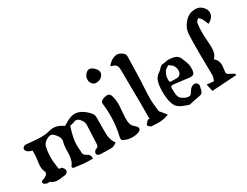

<svg xmlns="http://www.w3.org/2000/svg" viewBox="-75 -1381 2511 1948"><g transform="rotate(-30 1180.5 -407.5)"><path d="M513.2 -441.9Q452.6 -484.9 397 -484.9Q372.1 -484.9 341.8 -476.1Q301.8 -464.8 253.9 -464.8Q233.9 -464.8 224.1 -465.8Q196.3 -465.8 143.8 -471.4Q91.3 -477.1 67.9 -478Q58.6 -478 47.4 -469.2Q36.1 -460.4 33.2 -451.2Q30.3 -441.4 37.1 -428.7Q43.9 -416 54.2 -410.2Q58.6 -406.2 65.2 -403.1Q71.8 -399.9 75.7 -398.4Q79.6 -397 89.6 -394.3Q99.6 -391.6 102.1 -391.1V-341.8Q102.1 -320.3 95.5 -277.3Q88.9 -234.4 88.9 -212.9Q88.9 -176.8 102.1 -147Q106 -137.2 106 -133.8Q106 -117.7 89.8 -102.8Q73.7 -87.9 49.8 -82Q24.9 -77.6 24.9 -60.1Q24.9 -53.7 25.9 -50.8Q28.8 -44.4 38.3 -38.3Q47.9 -32.2 58.1 -29.8Q64 -26.9 69.8 -26.9Q73.2 -26.9 80.1 -27.8Q86.9 -28.8 88.9 -28.8Q95.2 -28.8 98.1 -25.9Q130.4 0 176.8 0Q193.4 0 224.1 -4.4Q254.9 -8.8 266.1 -9.8Q277.3 -11.2 287.6 -22.5Q297.9 -33.7 297.9 -43Q299.3 -44.4 297.9 -49.1Q296.4 -53.7 296.9 -54.9Q297.4 -56.2 294.7 -60.8Q292 -65.4 291.7 -66.7Q291.5 -67.9 288.3 -72.3Q285.2 -76.7 284.4 -77.6Q283.7 -78.6 280.5 -82.8Q277.3 -86.9 276.9 -87.9Q272.5 -91.3 258.5 -93Q244.6 -94.7 240.2 -96.2Q238.8 -110.4 234.6 -136.7Q230.5 -163.1 228.3 -184.1Q226.1 -205.1 226.1 -223.1Q226.1 -300.8 240.2 -358.9Q246.1 -387.2 278.1 -410.6Q310.1 -434.1 337.9 -434.1Q353 -434.1 361.8 -426.8Q386.2 -406.7 402.6 -381.6Q418.9 -356.4 418.9 -332Q418.9 -321.8 416 -313Q407.7 -286.1 405.5 -247.1Q403.3 -208 403.3 -178Q403.3 -147.9 393.6 -112.5Q383.8 -77.1 361.8 -50.8Q361.8 -50.3 362.8 -47.9Q363.8 -45.4 365.7 -40.5Q367.7 -35.6 369.1 -30.8Q489.3 -13.2 560.1 -13.2H592.8Q593.3 -40 585 -54.7Q576.7 -69.3 557.1 -78.1Q534.7 -88.4 526.9 -105Q519 -121.6 522 -147Q522 -153.3 520 -166.3Q518.1 -179.2 518.1 -187Q515.6 -241.2 526.4 -296.1Q537.1 -351.1 559.1 -418Q564.9 -419.4 579.6 -421.6Q594.2 -423.8 601.1 -426.8Q619.1 -437 634.8 -437Q664.1 -437 689 -399.9Q709 -374 709 -339.8Q709 -305.7 704.6 -238.3Q700.2 -170.9 700.2 -137.2Q700.2 -125 699.2 -117.7Q698.2 -110.4 695.1 -101.8Q691.9 -93.3 684.1 -88.1Q676.3 -83 664.1 -80.1Q655.8 -77.1 647.9 -64Q640.1 -50.8 640.1 -39.1Q640.1 -33.2 651.9 -24.4Q663.6 -15.6 672.9 -14.2Q775.4 -11.2 775.9 -11.2Q802.7 -11.2 814.9 -12.2Q821.8 -12.7 829.8 -15.6Q837.9 -18.6 842.5 -21Q847.2 -23.4 858.4 -30.3Q869.6 -37.1 873 -39.1Q832 -93.3 832 -171.9Q832 -195.8 832.5 -244.1Q833 -292.5 833 -316.9V-354Q833 -386.2 820.8 -401.9Q791 -441.4 746.8 -470.7Q702.6 -500 655.8 -500Q629.9 -500 609.9 -492.2Q598.6 -488.8 585.4 -482.7Q572.3 -476.6 564.2 -471.9Q556.2 -467.3 538.1 -456.5Q520 -445.8 513.2 -441.9Z M1013.2 -818.8Q987.8 -818.8 965.8 -792.2Q943.8 -765.6 943.8 -734.9Q943.8 -704.1 961.9 -683.1Q980 -662.1 1007.8 -662.1Q1043.9 -662.1 1070.1 -684.1Q1096.2 -706.1 1096.2 -735.8Q1096.2 -761.2 1067.9 -789.3Q1039.6 -817.4 1013.2 -818.8ZM938 -30.8Q988.8 0 1048.8 0Q1082 0 1108.9 -7.8Q1152.8 -18.6 1152.8 -44.9Q1152.8 -62.5 1127.9 -83Q1098.1 -106.4 1089.6 -136.5Q1081.1 -166.5 1083 -210Q1083.5 -235.4 1088.6 -289.3Q1093.8 -343.3 1093.8 -372.1Q1089.8 -439.9 1074.7 -474.1Q1064.5 -499 1036.1 -499Q1027.3 -499 999 -492.2Q951.7 -477.5 956.1 -443.8Q964.8 -375 964.8 -307.1Q964.8 -181.2 936 -65.9Q936 -64.9 935.1 -62.3Q934.1 -59.6 934.1 -58.1Q934.1 -53.7 935.8 -43.7Q937.5 -33.7 938 -30.8Z M1473.6 -20Q1440.4 -60.1 1429.7 -74.2Q1428.2 -76.2 1424.3 -80.1Q1420.4 -84 1418.2 -86.4Q1416 -88.9 1413.6 -92.8Q1411.1 -96.7 1410.6 -100.1Q1409.7 -110.8 1405.5 -144.3Q1401.4 -177.7 1399.7 -200.4Q1397.9 -223.1 1397.9 -245.1Q1397.9 -292 1402.8 -378.2Q1407.7 -464.4 1408.7 -487.8Q1410.6 -525.4 1411.4 -606.7Q1412.1 -688 1414.6 -731Q1415 -756.3 1402.1 -770.8Q1389.2 -785.2 1364.7 -797.9Q1348.1 -806.2 1330.6 -806.2Q1300.3 -806.2 1268.6 -787.4Q1236.8 -768.6 1213.9 -736.8Q1215.8 -736.3 1223.6 -732.7Q1231.4 -729 1235.8 -728Q1266.1 -720.2 1276.9 -701.9Q1287.6 -683.6 1287.6 -652.8Q1287.6 -581.5 1289.3 -451.2Q1291 -320.8 1291.5 -279.8Q1291.5 -245.1 1291 -176.3Q1290.5 -107.4 1290.5 -73.2L1273.9 -79.1Q1270 -74.7 1260.3 -65.4Q1250.5 -56.2 1244.4 -48.6Q1238.3 -41 1235.8 -33.2Q1234.4 -28.3 1247.8 -14.4Q1261.2 -0.5 1270.5 0Q1320.3 3.9 1345.7 3.9Q1417 3.9 1473.6 -20Z M1746.6 -500Q1739.7 -499.5 1721.4 -495.1Q1703.1 -490.7 1692.4 -491.2Q1675.3 -491.2 1662.4 -481.9Q1649.4 -472.7 1637.2 -458.5Q1625 -444.3 1615.7 -439Q1592.3 -424.8 1577.1 -405.8Q1562 -386.7 1554.9 -361.6Q1547.9 -336.4 1545.4 -317.1Q1543 -297.9 1541.5 -267.1Q1539.1 -221.7 1547.4 -161.1Q1549.8 -137.2 1564.5 -97.2Q1569.3 -84 1576.2 -73.2Q1583 -62.5 1593.3 -53.7Q1603.5 -44.9 1611.1 -39.1Q1618.7 -33.2 1633.5 -26.6Q1648.4 -20 1655.3 -17.3Q1662.1 -14.6 1679.7 -8.3Q1697.3 -2 1702.6 0Q1708.5 2.9 1716.3 2.9Q1721.7 2.9 1728 1.7Q1734.4 0.5 1743.2 -1.7Q1752 -3.9 1756.3 -4.9Q1767.6 -5.9 1778.3 -9.8Q1845.2 -20.5 1866.7 -28.8Q1877.9 -32.2 1889.6 -61Q1892.6 -69.3 1899.4 -105Q1901.4 -112.8 1901.4 -116.2Q1901.4 -130.4 1891.6 -141.4Q1881.8 -152.3 1867.7 -154.8Q1850.6 -156.2 1836.7 -149.4Q1822.8 -142.6 1814.9 -134.3Q1807.1 -126 1796.9 -111.8Q1794.4 -108.4 1793.5 -106.9Q1792.5 -105.5 1787.8 -98.1Q1783.2 -90.8 1781.2 -87.9Q1779.3 -85 1775.6 -81.1Q1772 -77.1 1768.6 -75.2Q1760.3 -71.8 1750.5 -71.8Q1726.1 -71.8 1697.3 -87.2Q1668.5 -102.5 1656.7 -121.1Q1650.4 -133.3 1647 -148.2Q1643.6 -163.1 1643.1 -173.1Q1642.6 -183.1 1642.3 -200.9Q1642.1 -218.8 1641.6 -227.1Q1640.6 -244.6 1648.7 -251.7Q1656.7 -258.8 1674.3 -256.8Q1826.7 -238.8 1851.6 -234.9Q1856.4 -233.9 1865.7 -233.9Q1887.7 -233.9 1899.7 -244.1Q1911.6 -254.4 1914.6 -278.8Q1916.5 -298.3 1916.5 -312Q1916.5 -335.4 1912.6 -353Q1910.2 -365.7 1905 -379.6Q1899.9 -393.6 1892.6 -410.4Q1885.3 -427.2 1882.3 -435.1Q1868.2 -482.4 1807.6 -495.1Q1782.7 -500 1746.6 -500ZM1726.6 -452.1Q1731 -448.7 1743.7 -440.7Q1756.3 -432.6 1763.2 -426.8Q1770 -420.9 1773.4 -414.1Q1791.5 -385.7 1791.5 -356Q1791.5 -320.8 1767.6 -303.2Q1755.9 -294.9 1744.6 -294.9Q1736.8 -293.9 1721.7 -293.9Q1713.4 -293.9 1697.5 -294.4Q1681.6 -294.9 1674.3 -294.9Q1659.7 -294.9 1656 -300.3Q1652.3 -305.7 1652.3 -331.1Q1652.3 -372.1 1677.7 -414.1Q1682.1 -420.9 1689.2 -426.5Q1696.3 -432.1 1708 -439.7Q1719.7 -447.3 1726.6 -452.1Z M2291.5 -610.8Q2361.3 -648.4 2361.3 -705.1Q2361.3 -743.2 2325.2 -777.8Q2294.9 -808.1 2246.6 -808.1Q2233.9 -808.1 2209.5 -804.2Q2155.8 -793.5 2112.3 -738.8Q2068.8 -684.1 2065.4 -621.1Q2061.5 -550.3 2061.5 -408.2Q2061.5 -368.2 2063 -288.1Q2064.5 -208 2064.5 -168V-138.2Q2064.5 -129.4 2061.8 -119.4Q2059.1 -109.4 2054 -96.4Q2048.8 -83.5 2047.4 -79.1L1966.3 -86.9Q1971.7 -60.1 1985.4 -2Q2019 -3.9 2271.5 -20Q2273.4 -23.4 2275.4 -34.2Q2271.5 -36.6 2264.9 -41.3Q2258.3 -45.9 2252.4 -49.6Q2246.6 -53.2 2241.2 -55.2Q2211.4 -68.8 2201.9 -77.4Q2192.4 -85.9 2192.4 -103Q2192.4 -113.3 2197.3 -140.1Q2201.2 -168.5 2201.2 -180.2Q2201.2 -238.8 2157.2 -272.9Q2183.6 -296.9 2191.4 -327.1Q2199.2 -357.4 2199.2 -400.9Q2199.2 -423.8 2194.8 -469.7Q2190.4 -515.6 2190.4 -538.1Q2189 -610.4 2197.3 -674.8Q2198.2 -681.6 2203.1 -688.2Q2208 -694.8 2216.6 -702.9Q2225.1 -710.9 2228.5 -714.8Q2231.4 -711.4 2243.4 -700.7Q2255.4 -689.9 2259.3 -683.1Q2264.6 -673.3 2269.8 -662.1Q2274.9 -650.9 2281.7 -634.5Q2288.6 -618.2 2291.5 -610.8Z"/></g></svg>

Font: Sonetni venez
Style: Regular
Weight: 400
Designer: Alja Herlah
Foundry: Type Salon
Version: Version 1.000;hotconv 1.0.109;makeotfexe 2.5.65596